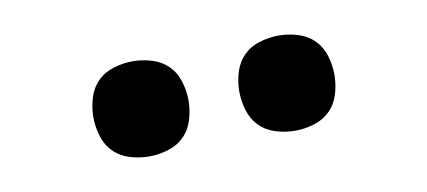

<svg xmlns="http://www.w3.org/2000/svg" viewBox="-32 -819 663 298"><g transform="rotate(-10 300.0 -670.0)"><path d="M415 -595Q400 -595 385 -599.5Q370 -604 359.5 -614.5Q349 -625 344.5 -640Q340 -655 340 -670Q340 -685 344.5 -700Q349 -715 359.5 -725.5Q370 -736 385 -740.5Q400 -745 415 -745Q430 -745 445 -740.5Q460 -736 470.5 -725.5Q481 -715 485.5 -700Q490 -685 490 -670Q490 -655 485.5 -640Q481 -625 470.5 -614.5Q460 -604 445 -599.5Q430 -595 415 -595ZM185 -595Q170 -595 155 -599.5Q140 -604 129.5 -614.5Q119 -625 114.5 -640Q110 -655 110 -670Q110 -685 114.5 -700Q119 -715 129.5 -725.5Q140 -736 155 -740.5Q170 -745 185 -745Q200 -745 215 -740.5Q230 -736 240.5 -725.5Q251 -715 255.5 -700Q260 -685 260 -670Q260 -655 255.5 -640Q251 -625 240.5 -614.5Q230 -604 215 -599.5Q200 -595 185 -595Z"/></g></svg>

Font: Iosevka HT Extrabold Extended
Style: Regular
Weight: 800
Width: 7
Monospace: yes
Designer: Belleve Invis
Foundry: Belleve Invis
Version: Version 32.3.0; ttfautohint (v1.8.4)